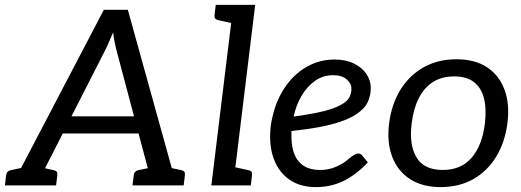

<svg xmlns="http://www.w3.org/2000/svg" viewBox="-38 -757 2126 784"><path d="M11 0 386 -717H484L683 0H608Q595 0 587.5 -6.5Q580 -13 578 -23L436 -558Q433 -572 429.5 -588.5Q426 -605 424 -625Q415 -605 408 -588Q401 -571 394 -557L122 -23Q118 -14 108.5 -7Q99 0 86 0ZM85 0 92 -62H145L138 0ZM200 -212 235 -282H530L549 -212ZM559 0 566 -62H619L612 0ZM-18 0 -13 -41Q-12 -50 -7.5 -55Q-3 -60 5 -62L82 -78L84 0ZM89 0 109 -78 182 -62Q191 -60 194 -55Q197 -50 196 -41L191 0ZM503 0 508 -41Q509 -50 513.5 -55Q518 -60 526 -62L603 -78L605 0ZM610 0 630 -78 703 -62Q712 -60 715 -55Q718 -50 717 -41L712 0Z M825 0 915 -737H1004L914 0ZM884 0 904 -78 977 -62Q986 -60 989 -55Q992 -50 991 -41L986 0ZM945 -737 925 -659 852 -675Q844 -677 840.5 -682Q837 -687 838 -696L843 -737Z M1252 7Q1193 7 1151.5 -18.5Q1110 -44 1087.5 -90.5Q1065 -137 1065 -199Q1065 -219 1067 -238.5Q1069 -258 1074 -277Q1082 -315 1097.5 -350Q1113 -385 1136 -415Q1147 -430 1160.5 -443Q1174 -456 1188 -467Q1217 -489 1252.5 -501.5Q1288 -514 1328 -514Q1374 -514 1407.5 -497.5Q1441 -481 1458.5 -454.5Q1476 -428 1476 -398Q1476 -365 1462.5 -338Q1449 -311 1413 -288Q1389 -273 1353 -260.5Q1317 -248 1267.5 -238.5Q1218 -229 1152 -222Q1152 -217 1152 -208.5Q1152 -200 1152 -201Q1152 -134 1181 -98.5Q1210 -63 1269 -63Q1301 -63 1327.5 -73.5Q1354 -84 1372 -97Q1380 -104 1389.5 -111.5Q1399 -119 1408 -124.5Q1417 -130 1425 -130Q1435 -130 1442 -121L1464 -94Q1417 -44 1365.5 -18.5Q1314 7 1252 7ZM1161 -281Q1212 -288 1250 -295.5Q1288 -303 1313.5 -311.5Q1339 -320 1356 -330Q1381 -344 1389 -360.5Q1397 -377 1397 -395Q1397 -416 1377.5 -433Q1358 -450 1323 -450Q1281 -450 1248.5 -427Q1216 -404 1193.5 -366Q1171 -328 1161 -281Z M1825 -515Q1901 -515 1950.5 -482.5Q2000 -450 2022 -391Q2044 -332 2034 -254Q2024 -176 1988 -117Q1952 -58 1894.5 -25.5Q1837 7 1761 7Q1687 7 1636.5 -25.5Q1586 -58 1563.5 -117Q1541 -176 1551 -254Q1561 -332 1597.5 -391Q1634 -450 1692.5 -482.5Q1751 -515 1825 -515ZM1770 -63Q1845 -63 1888 -113Q1931 -163 1942 -253Q1949 -314 1938 -356.5Q1927 -399 1897 -422Q1867 -445 1817 -445Q1765 -445 1729 -421.5Q1693 -398 1671.5 -355Q1650 -312 1643 -253Q1632 -166 1662.5 -114.5Q1693 -63 1770 -63Z"/></svg>

Font: Aleo
Style: Italic
Weight: 400
Italic angle: -7°
Designer: Alessio Laiso
Foundry: Alessio Laiso
Version: Version 2.001;gftools[0.9.29]